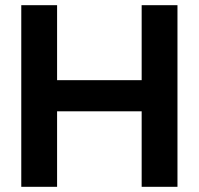

<svg xmlns="http://www.w3.org/2000/svg" viewBox="-20 -720 766 740"><path d="M62 -700H200V-411H526V-700H664V0H526V-291H200V0H62Z"/></svg>

Font: Bai Jamjuree
Style: Bold
Weight: 700
Designer: Katatrad Aksorn Co.,Ltd.
Foundry: Cadson Demak Co.,Ltd.
Version: Version 1.000; ttfautohint (v1.6)